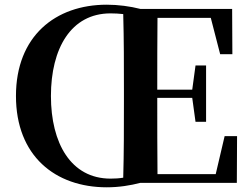

<svg xmlns="http://www.w3.org/2000/svg" viewBox="-20 -779 1072 818"><path d="M197 -370C197 -572 282 -722 451 -722C470 -722 487 -721 505 -719C508 -610 508 -503 508 -394V-346C508 -236 508 -128 505 -22C487 -19 470 -18 451 -18C282 -18 197 -169 197 -370ZM937 -199 899 -37H651C650 -140 650 -245 650 -359V-362H799L813 -260H858V-500H813L799 -397H650C650 -504 650 -604 651 -703H878L918 -548H970L969 -741H578C535 -752 484 -759 435 -759C216 -759 48 -625 48 -370C48 -115 215 19 435 19C487 19 536 11 578 0H989L990 -199Z"/></svg>

Font: Noto Serif CJK TC
Style: Bold
Weight: 700
Designer: Ryoko NISHIZUKA 西塚涼子 (kana & ideographs); Frank Grießhammer (Latin, Greek & Cyrillic); Wenlong ZHANG 张文龙 (bopomofo); San
Foundry: Adobe
Version: Version 2.001;hotconv 1.1.0;makeotfexe 2.6.0